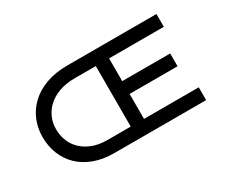

<svg xmlns="http://www.w3.org/2000/svg" viewBox="-110 -1026 1602 1352"><g transform="rotate(-30 691.5 -350.0)"><path d="M495 0Q402 0 330.5 -27Q259 -54 210.5 -101.5Q162 -149 137 -213Q112 -277 112 -350Q112 -422 138.5 -485.5Q165 -549 216 -597Q267 -645 342.5 -672.5Q418 -700 515 -700H1240V-596H795V-411H1185V-307H795V-104H1240V0ZM222 -350Q222 -300 239.5 -255.5Q257 -211 292.5 -177Q328 -143 379.5 -123.5Q431 -104 498 -104H687V-596H518Q446 -596 390.5 -576.5Q335 -557 297.5 -522.5Q260 -488 241 -444Q222 -400 222 -350Z"/></g></svg>

Font: Lexend Tera
Style: Regular
Weight: 400
Designer: Bonnie Shaver-Troup, Thomas Jockin
Foundry: Lexend
Version: Version 1.007